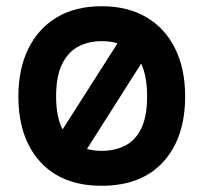

<svg xmlns="http://www.w3.org/2000/svg" viewBox="-20 -586 652 616"><path d="M306 10Q179 10 109 -67Q39 -144 39 -277Q39 -365 71 -430Q103 -495 162.5 -530.5Q222 -566 306 -566Q390 -566 450 -530.5Q510 -495 542 -430Q574 -365 574 -277Q574 -144 504 -67Q434 10 306 10ZM181 -171 357 -447Q335 -454 306 -454Q265 -454 232 -437Q199 -420 179.5 -381Q160 -342 160 -277Q160 -210 181 -171ZM433 -382 259 -108Q282 -102 306 -102Q348 -102 381 -118.5Q414 -135 433 -173.5Q452 -212 452 -277Q452 -310 447 -336.5Q442 -363 433 -382Z"/></svg>

Font: Zain ExtraBold
Style: Regular
Weight: 800
Designer: Zain,Boutros
Foundry: Mobile Telecommunications Company (Zain), 2024
Version: Version 1.50; ttfautohint (v1.8.4)